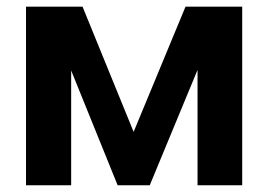

<svg xmlns="http://www.w3.org/2000/svg" viewBox="-20 -549 794 569"><path d="M328.6 0 114.3 -529.3H224.6L376 -158.2L529.8 -529.3H643.1L423.8 0ZM57.1 0V-529.3H190.9V0ZM565.4 0V-529.3H697.8V0Z"/></svg>

Font: Inter Cardless Tabular Bold
Style: Bold
Weight: 700
Designer: Rasmus Andersson
Foundry: rsms
Version: Version 4.000;git-4fc901f